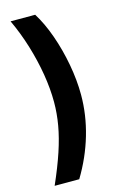

<svg xmlns="http://www.w3.org/2000/svg" viewBox="-136 -830 648 1024"><g transform="rotate(-15 188.5 -318.0)"><path d="M32.6 136.2Q73.5 43.4 98.1 -30.6Q122.7 -104.7 133.9 -169Q145.2 -233.4 145.2 -296.4Q145.2 -369.8 131.8 -450.9Q118.3 -531.9 93.2 -614.2Q68.1 -696.4 32.6 -772H168.4Q205.3 -713.2 233.8 -632.8Q262.2 -552.4 278.3 -464.7Q294.4 -377.1 294.4 -296.4Q294.4 -185.9 262.2 -75.8Q230 34.3 168.4 136.2Z"/></g></svg>

Font: Adwaita Sans
Style: Regular
Weight: 400
Designer: Rasmus Andersson
Foundry: rsms
Version: Version 4.001;git-9221beed3